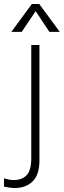

<svg xmlns="http://www.w3.org/2000/svg" viewBox="-69 -726 320 964"><path d="M0 178Q41 178 64.5 154Q88 130 88 67V-500H129V80Q129 150 95.5 184Q62 218 5 218Q-16 218 -49 211V169Q-23 178 0 178ZM40 -566H-12L91 -706H128L231 -566H179L110 -670Z"/></svg>

Font: MuliDisplayVN ExtraLight
Style: Regular
Weight: 200
Designer: Vernon Adams
Foundry: Vernon Adams
Version: Version 2.100